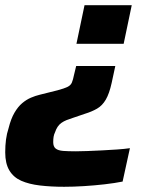

<svg xmlns="http://www.w3.org/2000/svg" viewBox="-24 -530 557 736"><path d="M222 186Q171 186 129 181Q87 176 57.5 163Q28 150 12 123.5Q-4 97 -4 54Q-4 28 -1 5Q2 -18 9 -39Q18 -75 31.5 -98Q45 -121 61 -134.5Q77 -148 94.5 -155.5Q112 -163 129 -167L197 -184Q223 -191 235 -197Q247 -203 251.5 -213.5Q256 -224 260 -244L268 -277H418L404 -212Q395 -171 381.5 -148Q368 -125 348 -113.5Q328 -102 302 -94L255 -78Q242 -74 231 -69.5Q220 -65 211.5 -59Q203 -53 197 -44Q191 -35 187 -23Q183 -15 181.5 -6Q180 3 180 15Q180 32 189.5 39.5Q199 47 218 48.5Q237 50 267 50Q284 50 310.5 49Q337 48 367 46.5Q397 45 425.5 43Q454 41 474 38L446 166Q416 172 377 176.5Q338 181 297.5 183.5Q257 186 222 186ZM269 -362 300 -510H481L450 -362Z"/></svg>

Font: Saira Expanded
Style: Bold Italic
Weight: 700
Width: 7
Italic angle: -12°
Designer: Hector Gatti with collaboration of the Omnibus-Type team
Foundry: Omnibus-Type
Version: Version 1.101